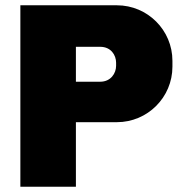

<svg xmlns="http://www.w3.org/2000/svg" viewBox="-20 -706 685 726"><path d="M422 -686H57V0H267V-244H422C538 -244 632 -338 632 -454V-476C632 -592 538 -686 422 -686ZM267 -529H359C400 -529 419 -497 419 -469V-457C419 -429 399 -397 359 -397H267Z"/></svg>

Font: Chivo Light
Style: Bold
Weight: 900
Designer: Hector Gatti
Foundry: Omnibus-Type
Version: Version 1.003;PS 001.003;hotconv 1.0.70;makeotf.lib2.5.58329